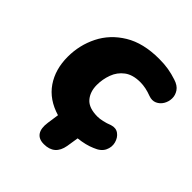

<svg xmlns="http://www.w3.org/2000/svg" viewBox="-180 -615 863 863"><g transform="rotate(45 251.0 -184.0)"><path d="M239 135Q206 135 192 114Q178 93 184 53L192 -2Q115 -25 76 -82Q37 -139 37 -219Q37 -293 69.5 -358Q102 -423 168 -463Q234 -503 334 -503Q368 -503 394.5 -498.5Q421 -494 448 -485Q477 -476 489.5 -457.5Q502 -439 501.5 -418Q501 -397 490.5 -379.5Q480 -362 462 -354Q444 -346 422 -354Q383 -369 349 -369Q301 -369 272.5 -347.5Q244 -326 231.5 -292Q219 -258 219 -222Q219 -178 243 -150.5Q267 -123 322 -123Q335 -123 353.5 -127Q372 -131 392 -139Q417 -147 435 -134Q453 -121 459.5 -96.5Q466 -72 454.5 -48Q443 -24 409 -11Q375 4 328 9L319 66Q307 135 239 135Z"/></g></svg>

Font: Nunito Black
Style: Italic
Weight: 900
Italic angle: -9°
Designer: Vernon Adams
Foundry: Vernon Adams
Version: Version 3.601; ttfautohint (v1.8.2.53-6de2)